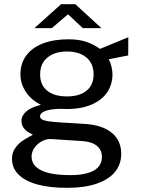

<svg xmlns="http://www.w3.org/2000/svg" viewBox="-20 -726 676 921"><path d="M37.5 35.5Q37.5 7 52.2 -14.5Q67 -36 85 -48.5Q103 -61 125 -72.5Q134.5 -77.5 137.5 -79.5Q134.5 -81.5 119 -90Q103.5 -98.5 93.2 -113Q83 -127.5 83 -146Q83 -172 107 -192.2Q131 -212.5 176.5 -223Q130 -246 104 -285.2Q78 -324.5 78 -370Q78 -421 105.5 -459Q133 -497 185 -517.2Q237 -537.5 308 -537.5Q357 -537.5 392.2 -526Q427.5 -514.5 460 -491.5L595.5 -547.5L595 -460L502 -442Q510 -425.5 514.8 -406.2Q519.5 -387 519.5 -370Q519.5 -322 494.8 -284.2Q470 -246.5 420.2 -224.8Q370.5 -203 299 -203Q284.5 -203 267.5 -204Q217 -202.5 194.5 -192.5Q172 -182.5 172 -168.5Q172 -158.5 181.8 -153Q191.5 -147.5 212.5 -144.2Q233.5 -141 273.5 -138.5L388.5 -131.5Q471.5 -126 516.5 -88.8Q561.5 -51.5 561.5 12Q561.5 61 532.5 97.5Q503.5 134 445 154.5Q386.5 175 301 175Q218 175 159 158.8Q100 142.5 68.8 111.2Q37.5 80 37.5 35.5ZM317.5 114Q391.5 114 430.2 92Q469 70 469 26Q469 -6.5 444.5 -26.5Q420 -46.5 373 -49.5L224.5 -59Q204.5 -60.5 182.5 -49.2Q160.5 -38 146 -18.2Q131.5 1.5 131.5 25Q131.5 68 177.8 91Q224 114 317.5 114ZM302 -263.5Q360.5 -263.5 394.8 -290.8Q429 -318 429 -369Q429 -421.5 394.5 -450.2Q360 -479 302 -479Q243 -479 207.8 -450.2Q172.5 -421.5 172.5 -369Q172.5 -318.5 206.2 -291Q240 -263.5 302 -263.5ZM306 -657.5 228.5 -591H145L273 -706H341L466.5 -591H377.5Z"/></svg>

Font: 1883 Sans
Style: Regular
Weight: 400
Designer: 1883 Sans project is a fork of Public Sans.
Version: Version 1.009